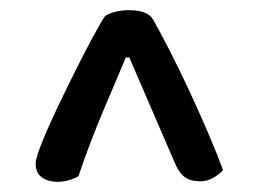

<svg xmlns="http://www.w3.org/2000/svg" viewBox="-20 -677 508 377"><path d="M186 -645Q192 -650 205 -653.5Q218 -657 233 -657Q271 -657 281 -638Q294 -615 313 -578Q332 -541 352 -498Q372 -455 389.5 -414Q407 -373 418 -343Q411 -335 399 -328Q387 -321 373 -321Q354 -321 342.5 -329.5Q331 -338 322 -360L234 -564H227Q222 -552 211 -526Q200 -500 185.5 -466Q171 -432 157.5 -396.5Q144 -361 134 -331Q125 -326 114.5 -323Q104 -320 92 -320Q75 -320 62.5 -328.5Q50 -337 50 -356Q50 -366 61.5 -395Q73 -424 91 -462Q109 -500 128 -538Q147 -576 163 -605.5Q179 -635 186 -645Z"/></svg>

Font: Baloo Tamma 2 Medium
Style: Regular
Weight: 500
Designer: Divya Kowshik, Shuchita Grover and Ek Type
Foundry: Ek Type
Version: Version 1.700